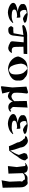

<svg xmlns="http://www.w3.org/2000/svg" viewBox="1820 -2370 654 4334"><g transform="rotate(90 2147.0 -203.0)"><path d="M264 -54Q173 -58 106 -96Q45 -132 45 -172V-178Q45 -246 242 -277Q133 -289 89 -335Q71 -346 71 -370L72 -384Q69 -394 69 -403Q69 -443 128 -467.5Q187 -492 304 -501Q376 -492 407 -485Q482 -473 495 -438Q491 -422 474.5 -415Q458 -408 415 -395H408Q376 -395 317 -435L270 -482Q238 -470 222 -470L215 -471Q203 -455 203 -433Q203 -367 245 -335Q254 -328 279 -328Q304 -328 345 -335L344 -336H345Q350 -336 375 -332L380 -261L378 -252Q349 -263 339 -263Q336 -263 335 -262Q195 -258 195 -199Q195 -144 309 -142Q327 -140 344 -140Q426 -140 490 -176L500 -165Q459 -115 415 -92Q341 -59 264 -54Z M1060 -61Q998 -70 954 -99Q913 -110 912 -157Q917 -241 935 -410L811 -412Q797 -273 786 -207Q780 -64 669 -64L649 -63Q608 -63 590 -88Q583 -106 570 -117Q570 -146 604 -177Q631 -175 655 -175Q696 -175 730 -181Q747 -255 771 -404L558 -377L544 -409Q582 -453 663 -471Q711 -490 778 -490L813 -489L1200 -491L1195 -410L1035 -405L1039 -218Q1040 -141 1115 -141H1126Q1140 -141 1173 -145L1174 -133Q1133 -63 1060 -61Z M1524 -57Q1418 -68 1352 -122Q1267 -190 1254 -285Q1276 -380 1346 -444Q1407 -496 1506 -496L1536 -495Q1558 -497 1578 -497Q1685 -497 1733 -439Q1799 -400 1799 -319Q1799 -304 1797 -287Q1799 -273 1799 -260Q1799 -183 1724 -127Q1661 -74 1524 -57ZM1553 -79Q1592 -79 1634 -119Q1661 -151 1661 -236Q1661 -344 1622 -407Q1571 -472 1530 -491Q1483 -489 1454 -454.5Q1425 -420 1416 -352Q1429 -220 1465 -153Q1487 -91 1553 -79Z M1938 104 1926 88 1954 -155 1935 -473 2065 -510 2092 -490Q2072 -345 2072 -260Q2072 -220 2076 -193Q2093 -144 2155 -133Q2223 -142 2264 -200L2259 -481L2413 -497L2408 -506Q2395 -277 2395 -197V-172Q2407 -139 2427 -134L2445 -109Q2480 -114 2480 -131L2505 -108Q2458 -64 2403 -64H2396Q2344 -64 2311.5 -96.5Q2279 -129 2267 -166Q2236 -69 2157 -54Q2088 -59 2049 -103L2091 74Z M2773 -54Q2682 -58 2615 -96Q2554 -132 2554 -172V-178Q2554 -246 2751 -277Q2642 -289 2598 -335Q2580 -346 2580 -370L2581 -384Q2578 -394 2578 -403Q2578 -443 2637 -467.5Q2696 -492 2813 -501Q2885 -492 2916 -485Q2991 -473 3004 -438Q3000 -422 2983.5 -415Q2967 -408 2924 -395H2917Q2885 -395 2826 -435L2779 -482Q2747 -470 2731 -470L2724 -471Q2712 -455 2712 -433Q2712 -367 2754 -335Q2763 -328 2788 -328Q2813 -328 2854 -335L2853 -336H2854Q2859 -336 2884 -332L2889 -261L2887 -252Q2858 -263 2848 -263Q2845 -263 2844 -262Q2704 -258 2704 -199Q2704 -144 2818 -142Q2836 -140 2853 -140Q2935 -140 2999 -176L3009 -165Q2968 -115 2924 -92Q2850 -59 2773 -54Z M3281 -77Q3261 -137 3197 -265Q3190 -289 3188 -311Q3147 -395 3124 -403Q3106 -441 3089 -441Q3084 -441 3079 -437Q3052 -449 3052 -452V-453L3039 -443Q3050 -461 3075 -484Q3143 -506 3151 -506Q3214 -506 3256 -455Q3301 -422 3312 -332Q3364 -197 3379 -107Q3445 -207 3477 -301Q3438 -400 3434 -420Q3443 -457 3450 -473Q3482 -497 3526 -501Q3534 -504 3540 -504Q3562 -504 3575 -474Q3587 -465 3601 -443Q3598 -365 3513 -269Q3475 -199 3381 -84Z M4049 93 4081 -90 4071 -331Q4078 -349 4078 -362Q4078 -392 4046 -405Q4046 -439 4006 -439Q3925 -439 3888 -389L3899 -67L3731 -54L3730 -74L3751 -254Q3729 -404 3727 -442Q3723 -448 3687 -452Q3674 -438 3665 -438Q3661 -438 3658 -441Q3689 -490 3768 -504Q3882 -500 3882 -412Q3916 -464 3963 -491Q3984 -498 4016 -498Q4036 -498 4061 -495Q4085 -501 4104 -501Q4142 -501 4156 -475Q4206 -438 4209 -343L4218 64L4057 86Z"/></g></svg>

Font: Xiangcui Kesong Xiangcui Kesong
Style: Regular
Weight: 400
Version: Version 1.501;March 28, 2024;FontCreator 14.0.0.2814 64-bit